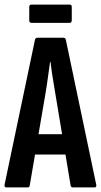

<svg xmlns="http://www.w3.org/2000/svg" viewBox="-20 -820 442 840"><path d="M8 0Q-2 0 0 -12L133 -646Q135 -655 144 -655H257Q266 -655 268 -646L401 -12Q403 0 394 0H299Q291 0 289 -8L222 -411Q216 -446 210.5 -480.5Q205 -515 201 -549H199Q194 -515 189.5 -480.5Q185 -446 179 -411L110 -8Q109 0 101 0ZM117 -144 133 -233H265L282 -144ZM118 -720Q108 -720 108 -731V-790Q108 -800 118 -800H284Q294 -800 294 -790V-731Q294 -720 284 -720Z"/></svg>

Font: Sofia Sans Extra Condensed
Style: Bold
Weight: 700
Designer: Botio Nikoltchev, Ani Petrova
Foundry: lettersoup
Version: Version 4.101